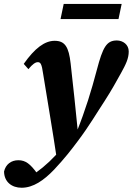

<svg xmlns="http://www.w3.org/2000/svg" viewBox="-77 -700 656 948"><path d="M-57 146.9C-56.2 198.7 -18.5 227 29.8 227C87.1 227 139.4 190.5 190.2 137.5C242 82.4 275.5 39 307.3 -3.6C364.5 -79.4 402.1 -144.8 439.8 -201.7C473.5 -253.9 498.8 -299.9 520.6 -339.3C544.2 -382.2 558.6 -410.9 558.6 -446C558.6 -479.7 530.1 -500.2 499.9 -500.2C449.1 -500.2 430.5 -466.9 401.1 -354.8C373.6 -250.5 345.3 -158.2 302 -49.4C268.7 -9.3 233.5 29.4 197.7 66.6C157.8 109.6 113.4 146.3 63.9 177L128.6 184.1L105.4 154.7C72.8 110.2 49.8 91.1 13.6 91.1C-21.6 91.1 -49.1 111.4 -57 146.9ZM307.4 -49.9C296.9 -159 284.8 -269.8 271.8 -386.2C262.7 -468.2 243.9 -498.5 192.9 -498.5C143.7 -498.5 95.1 -462.4 40.2 -384.6L63.2 -358.5C83.3 -383.2 98.1 -393 109.3 -393C122.5 -393 129 -386.7 136.3 -333.4C159.8 -187.2 182.3 -58.8 203.3 83L307.4 -49.9ZM221.9 -605.8H508.1L523.7 -680.5H237.5L221.9 -605.8Z"/></svg>

Font: Source Serif Variable
Style: Italic
Weight: 389
Italic angle: -12°
Designer: Frank Grießhammer
Foundry: Adobe Systems Incorporated
Version: Version 3.001;hotconv 1.0.111;makeotfexe 2.5.65597